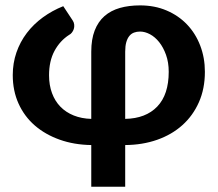

<svg xmlns="http://www.w3.org/2000/svg" viewBox="-20 -544 828 730"><path d="M327 -347.5Q327 -394.5 340 -428Q353 -461.5 377.2 -482.8Q401.5 -504 435.8 -513.8Q470 -523.5 512.5 -523.5Q568 -523.5 613.2 -504.2Q658.5 -485 691 -451Q723.5 -417 741.2 -370.8Q759 -324.5 759 -271Q759 -206.5 736.2 -155.2Q713.5 -104 673.2 -68Q633 -32 577.5 -12.5Q522 7 456 7.5V166H327V7.5Q261.5 6.5 206.8 -13Q152 -32.5 112.2 -67Q72.5 -101.5 50.5 -150.2Q28.5 -199 28.5 -258.5Q28.5 -304 42.5 -344.5Q56.5 -385 82 -418.5Q107.5 -452 142.8 -477.8Q178 -503.5 220.5 -520.5L256.5 -466Q261.5 -458.5 262.2 -449.8Q263 -441 260.5 -433.5Q258 -426 253.2 -420Q248.5 -414 243 -411.5Q208 -389 187.2 -350.5Q166.5 -312 166.5 -258Q166.5 -220 177.8 -189.8Q189 -159.5 209.8 -138.2Q230.5 -117 260.2 -105Q290 -93 327 -92ZM456 -92Q534.5 -93.5 578 -139Q621.5 -184.5 621.5 -271Q621.5 -307 611.2 -335.5Q601 -364 585.2 -383.8Q569.5 -403.5 550.2 -413.8Q531 -424 512.5 -424Q500 -424 489.8 -420.2Q479.5 -416.5 472 -407.5Q464.5 -398.5 460.2 -383.8Q456 -369 456 -347.5Z"/></svg>

Font: Lato
Style: Regular
Weight: 800
Designer: Lukasz Dziedzic with Adam Twardoch and Botio Nikoltchev
Foundry: tyPoland Lukasz Dziedzic
Version: Version 2.015; 2015-08-06; http://www.latofonts.com/; ttfaut